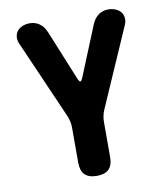

<svg xmlns="http://www.w3.org/2000/svg" viewBox="-84 -810 767 889"><g transform="rotate(-10 300.0 -365.0)"><path d="M300 10Q262 10 243.5 -8.5Q225 -27 225 -65V-230Q225 -245 222 -259Q219 -273 213 -287L52 -655Q44 -673 46 -689Q48 -705 57 -716Q66 -727 81.5 -733.5Q97 -740 115 -740Q141 -740 161 -726Q181 -712 193 -683L289 -448Q295 -434 300 -434Q305 -434 311 -448L407 -683Q419 -712 439 -726Q459 -740 485 -740Q503 -740 518.5 -733.5Q534 -727 543 -716Q552 -705 554 -689Q556 -673 548 -655L387 -287Q381 -273 378 -259Q375 -245 375 -230V-65Q375 -27 356.5 -8.5Q338 10 300 10Z"/></g></svg>

Font: Maple Mono NL ExtraBold
Style: Regular
Weight: 800
Monospace: yes
Designer: subframe7536
Version: Version 7.000